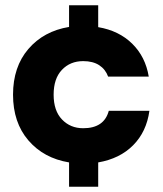

<svg xmlns="http://www.w3.org/2000/svg" viewBox="-20 -695 615 725"><path d="M240.8 10V-81.7Q145 -97.5 87.1 -165Q29.2 -232.5 29.2 -337.5Q29.2 -442.5 87.1 -510Q145 -577.5 240.8 -593.3V-675H350.8V-592.5Q429.2 -579.2 479.2 -530Q529.2 -480.8 541.7 -405.8H388.3Q378.3 -433.3 354.6 -448.8Q330.8 -464.2 294.2 -464.2Q245 -464.2 213.8 -431.2Q182.5 -398.3 182.5 -337.5Q182.5 -276.7 214.2 -243.8Q245.8 -210.8 294.2 -210.8Q373.3 -210.8 390.8 -276.7H544.2Q533.3 -197.5 482.9 -146.7Q432.5 -95.8 350.8 -81.7V10Z"/></svg>

Font: Funnel Display Light ExtraBold
Style: Regular
Weight: 800
Version: Version 1.000